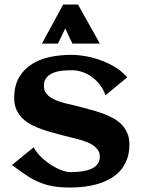

<svg xmlns="http://www.w3.org/2000/svg" viewBox="-20 -821 629 852"><path d="M554.2 -180.2Q554.2 -143.1 543.5 -114.3Q532.7 -85.4 514.2 -64.2Q495.6 -43 470.2 -28.6Q444.8 -14.2 415.8 -5.4Q386.7 3.4 355 7.3Q323.2 11.2 292 11.2Q250 11.2 217.8 5.9Q185.5 0.5 156.2 -11.5Q127 -23.4 97.9 -42.5Q68.8 -61.5 33.2 -88.9L129.4 -167.5Q142.6 -142.6 164.3 -122.3Q186 -102.1 209.5 -87.4Q232.9 -72.8 254.9 -64.9Q276.9 -57.1 290.5 -57.1Q301.8 -57.1 315.9 -57.9Q330.1 -58.6 344.7 -60.8Q359.4 -63 373.5 -67.4Q387.7 -71.8 398.7 -79.3Q409.7 -86.9 416.3 -98.4Q422.9 -109.9 422.9 -126Q422.9 -142.6 414.3 -155Q405.8 -167.5 392.1 -176.8Q378.4 -186 360.8 -192.4Q343.3 -198.7 325.4 -203.6Q307.6 -208.5 291 -212.2Q274.4 -215.8 262.2 -219.2Q239.7 -225.6 214.8 -232.2Q189.9 -238.8 165.5 -247.3Q141.1 -255.9 118.9 -267.6Q96.7 -279.3 79.8 -295.7Q63 -312 53 -334.2Q43 -356.4 43 -386.2Q43 -440.9 64.7 -477.8Q86.4 -514.6 122.1 -536.9Q157.7 -559.1 203.1 -568.4Q248.5 -577.6 295.4 -577.6Q327.6 -577.6 363.3 -571Q398.9 -564.5 432.6 -551.5Q466.3 -538.6 495.6 -520Q524.9 -501.5 544.4 -477.5L448.2 -398.4Q437.5 -427.7 420.2 -448.7Q402.8 -469.7 382.6 -483.2Q362.3 -496.6 341.1 -502.9Q319.8 -509.3 301.8 -509.3Q284.2 -509.3 262.2 -507.8Q240.2 -506.3 220.9 -499.5Q201.7 -492.7 188.2 -478.8Q174.8 -464.8 174.8 -440.4Q174.8 -422.9 182.9 -410.4Q190.9 -397.9 204.1 -388.9Q217.3 -379.9 234.1 -373.8Q251 -367.7 268.6 -363Q286.1 -358.4 302.7 -355Q319.3 -351.6 332.5 -347.7Q355 -341.3 380.1 -334.7Q405.3 -328.1 429.7 -319.6Q454.1 -311 476.8 -299.6Q499.5 -288.1 516.6 -271.5Q533.7 -254.9 543.9 -232.7Q554.2 -210.4 554.2 -180.2ZM423.3 -627.4H301.3L269.5 -694.8L237.3 -627.4H166L260.3 -800.8H326.2Z"/></svg>

Font: Aclonica
Style: Regular
Weight: 400
Designer: Astigmatic (AOETI)
Foundry: Astigmatic (AOETI)
Version: Version 1.000